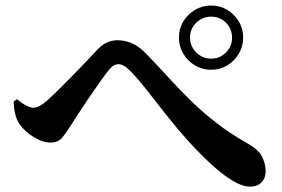

<svg xmlns="http://www.w3.org/2000/svg" viewBox="-20 -729 1040 708"><path d="M639.8 -590.3Q639.8 -623.5 655.9 -649.9Q672 -676.4 698.9 -692.5Q725.9 -708.6 758.4 -708.6Q791.5 -708.6 818 -692.5Q844.5 -676.4 860.6 -649.9Q876.7 -623.5 876.7 -590.3Q876.7 -557.8 860.6 -530.9Q844.5 -503.9 818 -487.8Q791.5 -471.7 758.4 -471.7Q725.9 -471.7 698.9 -487.8Q672 -503.9 655.9 -530.9Q639.8 -557.8 639.8 -590.3ZM680.7 -590.3Q680.7 -558.5 703.6 -535.6Q726.5 -512.7 758.4 -512.7Q790.9 -512.7 813.3 -535.6Q835.7 -558.5 835.7 -590.3Q835.7 -622.8 813.3 -645.2Q790.9 -667.6 758.4 -667.6Q726.5 -667.6 703.6 -645.2Q680.7 -622.8 680.7 -590.3ZM30.5 -354.6 42.6 -363.3Q59.9 -348.7 76.5 -340.1Q93.2 -331.6 102.8 -331.6Q114.3 -331.6 127 -338.6Q139.7 -345.6 157.6 -361.7Q176.8 -379.1 201.8 -404Q226.8 -428.8 253.1 -455.7Q279.4 -482.7 301.1 -505.5Q322.8 -528.2 334.2 -540.9Q352.5 -561.2 371.6 -571Q390.6 -580.7 413.4 -580.7Q441.4 -580.7 468.1 -568.7Q494.9 -556.8 522 -527.7Q565.4 -483 604.4 -439.9Q643.5 -396.9 685.5 -356Q727.5 -315 778.4 -275.5Q829.3 -235.9 895.9 -198.3Q933.7 -176.7 946.6 -150.6Q959.5 -124.5 959.5 -97.4Q959.5 -72 944.2 -56.4Q929 -40.8 901.7 -40.8Q874.3 -40.8 838 -62.4Q801.8 -84.1 761.1 -121.4Q720.3 -158.8 678.1 -204.6Q635.8 -251.4 597.1 -300.4Q558.4 -349.4 524.4 -393Q490.4 -436.7 461.8 -465.9Q447.8 -480.6 436.8 -486.5Q425.9 -492.3 416.3 -492.3Q407.3 -492.3 397.8 -486.2Q388.3 -480.1 377.1 -465.6Q364.8 -449.9 346.4 -423.8Q328 -397.8 308.2 -368.9Q288.4 -339.9 271 -312.9Q253.5 -285.8 241.5 -267.1Q225.4 -240.9 209.9 -222.1Q194.5 -203.2 167 -203.2Q137.1 -203.2 103.9 -223.8Q70.7 -244.4 50.8 -273Q40.9 -288.3 36 -309.1Q31.1 -330 30.5 -354.6Z"/></svg>

Font: Early Summer Mincho VF
Style: Regular
Weight: 250
Designer: GuiWonder
Version: Version 1.002